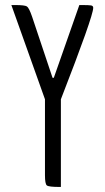

<svg xmlns="http://www.w3.org/2000/svg" viewBox="-20 -740 415 760"><path d="M221 0H216Q173 0 165.5 -6Q158 -12 158 -46V-347L25 -720H40Q78 -720 86.5 -714.5Q95 -709 107 -674L188 -432H193L294 -720H305Q332 -720 340.5 -718.5Q349 -717 349 -709Q349 -676 221 -347Z"/></svg>

Font: Economica
Style: Regular
Weight: 400
Designer: Vicente Lamonaca
Foundry: Vicente Lamonaca
Version: Version 1.101